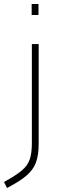

<svg xmlns="http://www.w3.org/2000/svg" viewBox="-79 -720 291 958"><path d="M0 0ZM-59 188Q1 155 29.5 131Q58 107 69 76.5Q80 46 80 -6V-500H114V-5Q114 54 100.5 90.5Q87 127 54 155.5Q21 184 -44 218ZM79 -700H113V-645H79Z"/></svg>

Font: Cairo ExtraLight
Style: Regular
Weight: 250
Designer: Mohamed Gaber, the designers of Titillium
Foundry: Kief Type Foundry
Version: Version 2.009; ttfautohint (v1.5.33-1714) -l 8 -r 50 -G 200 